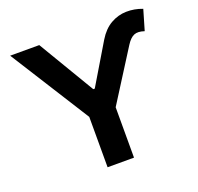

<svg xmlns="http://www.w3.org/2000/svg" viewBox="-128 -874 1040 1011"><g transform="rotate(-20 392.0 -368.0)"><path d="M26.4 -727.5H189.5L377.4 -412.1H385.7L521 -638.2Q551.3 -688 592.3 -711.4Q633.3 -734.9 679.2 -735.8Q725.1 -736.8 769.5 -719.7L736.3 -606.4Q701.2 -618.2 679.2 -609.1Q657.2 -600.1 636.2 -567.4L455.6 -282.2V0H307.6V-282.2Z"/></g></svg>

Font: Inter-Bold
Style: Bold
Weight: 700
Designer: Rasmus Andersson
Foundry: rsms
Version: Version 4.000;git-a52131595